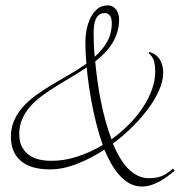

<svg xmlns="http://www.w3.org/2000/svg" viewBox="-20 -620 662 706"><path d="M622.1 7.8Q609.4 18.6 595.5 28.8Q581.5 39.1 566.2 47.4Q550.8 55.7 534.7 60.8Q518.6 65.9 502 65.9Q478.5 65.9 458.7 55.7Q439 45.4 421.9 27.1Q404.8 8.8 390.4 -15.9Q376 -40.5 363.8 -69.8Q313.5 -36.6 261.7 -16.8Q210 2.9 164.1 2.9Q126.5 2.9 99.4 -5.6Q72.3 -14.2 54.7 -30Q37.1 -45.9 28.6 -67.9Q20 -89.8 20 -117.2Q20 -151.4 33 -179.2Q45.9 -207 67.6 -230.5Q89.4 -253.9 117.7 -273.7Q146 -293.5 177 -312Q208 -330.6 239.3 -348.4Q270.5 -366.2 297.9 -386.2Q295.4 -411.1 294.7 -431.4Q293.9 -451.7 293.9 -466.8Q293.9 -484.4 297.9 -507.3Q301.8 -530.3 311 -550.8Q320.3 -571.3 336.2 -585.7Q352.1 -600.1 376 -600.1Q386.7 -600.1 394.8 -595.5Q402.8 -590.8 408 -583.5Q413.1 -576.2 415.5 -566.7Q418 -557.1 418 -547.9Q418 -522.9 411.1 -501.2Q404.3 -479.5 392.6 -460.4Q380.9 -441.4 364.7 -425Q348.6 -408.7 330.1 -394Q333 -362.3 337.9 -325.9Q342.8 -289.6 350.1 -252.2Q357.4 -214.8 367.4 -177.7Q377.4 -140.6 390.1 -107.9Q424.3 -132.3 453.9 -162.1Q483.4 -191.9 504.9 -224.4Q526.4 -256.8 538.6 -290.5Q550.8 -324.2 550.8 -356.9Q550.8 -382.8 545.2 -398.4Q539.6 -414.1 526.9 -423.8L529.8 -429.2Q557.1 -419.9 568.6 -399.7Q580.1 -379.4 580.1 -352.1Q580.1 -322.8 565.4 -289.1Q550.8 -255.4 525.6 -221.2Q500.5 -187 466.8 -153.6Q433.1 -120.1 395 -91.8Q406.7 -64 420.4 -40.8Q434.1 -17.6 450.4 -0.7Q466.8 16.1 485.8 25.6Q504.9 35.2 526.9 35.2Q539.1 35.2 549.3 33.9Q559.6 32.7 570.1 29.1Q580.6 25.4 591.6 18.6Q602.5 11.7 616.2 0ZM165 -28.8Q213.9 -27.8 262.9 -43.7Q312 -59.6 357.9 -86.9Q345.7 -120.6 336.2 -157.5Q326.7 -194.3 319.3 -231.4Q312 -268.6 306.9 -304.4Q301.8 -340.3 298.8 -372.1Q272 -354 243.2 -337.2Q214.4 -320.3 187 -303.2Q159.7 -286.1 134.8 -267.8Q109.9 -249.5 91.3 -228.5Q72.8 -207.5 61.8 -182.6Q50.8 -157.7 50.8 -127.9Q50.8 -98.1 61.3 -79.1Q71.8 -60.1 88.4 -48.8Q105 -37.6 125.2 -33.2Q145.5 -28.8 165 -28.8ZM324.2 -498Q324.2 -483.9 325 -461.4Q325.7 -439 328.1 -411.1Q356.9 -436.5 374 -466.6Q391.1 -496.6 391.1 -536.1Q391.1 -541 390.1 -547.4Q389.2 -553.7 386.2 -559.1Q383.3 -564.5 378.2 -568.1Q373 -571.8 365.2 -571.8Q352.1 -571.8 344 -565.2Q335.9 -558.6 331.5 -548.1Q327.1 -537.6 325.7 -524.4Q324.2 -511.2 324.2 -498Z"/></svg>

Font: Stalemate
Style: Regular
Weight: 400
Designer: Astigmatic (AOETI)
Foundry: Astigmatic (AOETI)
Version: Version 001.000